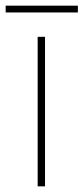

<svg xmlns="http://www.w3.org/2000/svg" viewBox="-43 -658 295 678"><path d="M116 0H90V-528H116ZM232 -638V-614H-23V-638Z"/></svg>

Font: Noto Sans Bengali UI Thin
Style: Regular
Weight: 100
Designer: Jelle Bosma - Monotype Design Team
Foundry: Monotype Imaging Inc.
Version: Version 2.003; ttfautohint (v1.8.4.7-5d5b)